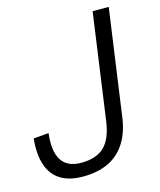

<svg xmlns="http://www.w3.org/2000/svg" viewBox="-108 -778 720 863"><g transform="rotate(-15 251.5 -346.5)"><path d="M172 7Q108 7 67.5 -18.5Q27 -44 10.5 -93.5Q-6 -143 1 -216L72 -222Q62 -138 89 -96.5Q116 -55 180 -55Q251 -55 288 -91Q325 -127 336 -207L405 -700H480L411 -209Q402 -138 371.5 -89.5Q341 -41 291 -17Q241 7 172 7Z"/></g></svg>

Font: Pathway Extreme 8pt Thin 12pt Light
Style: Italic
Weight: 300
Italic angle: -8°
Version: Version 1.001;gftools[0.9.26]